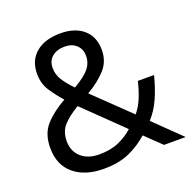

<svg xmlns="http://www.w3.org/2000/svg" viewBox="-129 -854 991 992"><g transform="rotate(-20 366.0 -357.5)"><path d="M304 -725Q384 -725 430.5 -684.5Q477 -644 477 -571Q477 -508 436.5 -464Q396 -420 334 -384L527 -198Q553 -229 569.5 -269.5Q586 -310 597 -357H686Q670 -293 646 -238Q622 -183 584 -142L730 0H611L524 -84Q477 -42 419 -16Q361 10 278 10Q175 10 114 -41Q53 -92 53 -186Q53 -263 94.5 -309.5Q136 -356 207 -396Q175 -432 147.5 -473Q120 -514 120 -569Q120 -643 169.5 -684Q219 -725 304 -725ZM301 -653Q259 -653 232.5 -631Q206 -609 206 -570Q206 -534 225 -503.5Q244 -473 280 -436Q339 -470 364.5 -500.5Q390 -531 390 -571Q390 -607 366 -630Q342 -653 301 -653ZM260 -341Q206 -309 175.5 -276Q145 -243 145 -189Q145 -134 182 -101Q219 -68 281 -68Q345 -68 391 -89Q437 -110 468 -139Z"/></g></svg>

Font: Noto Sans Nushu
Style: Regular
Weight: 400
Designer: Lisa Huang
Foundry: Lisa Huang
Version: Version 1.003; ttfautohint (v1.8.4.7-5d5b)